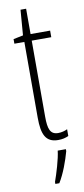

<svg xmlns="http://www.w3.org/2000/svg" viewBox="-98 -692 414 948"><g transform="rotate(-10 109.5 -217.5)"><path d="M157 -24C117 -24 107 -53 107 -115V-496H205V-529H107V-656H79L69 -529L20 -519V-496H70V-116C70 -33 88 10 151 10C172 10 188 6 203 -1V-35C192 -29 174 -24 157 -24ZM180 71V61H139C135 101 112 175 99 211V221H119C146 177 167 118 180 71Z"/></g></svg>

Font: Noto Sans Armenian ExtraCondensed ExtraLight
Style: Regular
Weight: 200
Width: 2
Designer: Monotype Design Team
Foundry: Monotype Imaging Inc.
Version: Version 2.008